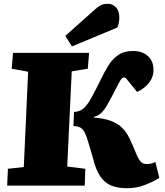

<svg xmlns="http://www.w3.org/2000/svg" viewBox="-20 -983 872 1017"><path d="M372 -390Q401 -391 421 -407.5Q441 -424 461.5 -460.5Q482 -497 513 -560Q532 -600 553.5 -635Q575 -670 606 -691.5Q637 -713 684 -713Q733 -713 763 -686.5Q793 -660 793 -613Q793 -574 768.5 -543.5Q744 -513 706 -496L659 -554Q653 -563 647.5 -568Q642 -573 636 -573Q631 -573 624.5 -566.5Q618 -560 608 -540.5Q598 -521 578 -482Q561 -450 547 -425.5Q533 -401 517 -385.5Q501 -370 478 -364V-360Q534 -356 570.5 -341.5Q607 -327 629 -304Q651 -281 665 -252Q670 -241 675.5 -229Q681 -217 687 -203.5Q693 -190 700 -172Q709 -150 717 -137.5Q725 -125 734.5 -119.5Q744 -114 756 -114Q771 -114 782 -117Q793 -120 803 -125L824 -41Q793 -21 748 -3.5Q703 14 654 14Q603 14 568.5 -0.5Q534 -15 511 -49Q488 -83 474 -140Q471 -151 467.5 -162.5Q464 -174 459 -191.5Q454 -209 446 -235Q438 -262 429.5 -279.5Q421 -297 407.5 -306Q394 -315 369 -315ZM129 -603 42 -619 49 -703H452L445 -619L360 -605L336 -101L432 -89L429 0H18L22 -89L106 -98ZM483 -933Q502 -950 516.5 -956.5Q531 -963 552 -963Q575 -963 593.5 -945Q612 -927 612 -889Q612 -879 609.5 -863.5Q607 -848 601 -837L361 -737L326 -793Z"/></svg>

Font: Literata 18pt Black
Style: Italic
Weight: 900
Italic angle: -2°
Designer: Latin by Veronika Burian and Jose Scaglione. Greek by Irene Vlachou. Cyrillic by Vera Evstafieva
Foundry: TypeTogether
Version: Version 3.103;gftools[0.9.29]